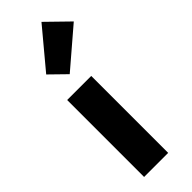

<svg xmlns="http://www.w3.org/2000/svg" viewBox="-309 -979 1004 1004"><g transform="rotate(-45 193.5 -476.5)"><path d="M72 0H250V-569H72ZM177 -655 387 -835 266 -953 89 -741Z"/></g></svg>

Font: Noto Sans KR Black
Style: Regular
Weight: 900
Designer: Ryoko NISHIZUKA 西塚涼子 (kana, bopomofo & ideographs); Paul D. Hunt (Latin, Greek & Cyrillic); Sandoll Communications 산돌커뮤니
Foundry: Adobe
Version: Version 2.004;hotconv 1.0.118;makeotfexe 2.5.65603